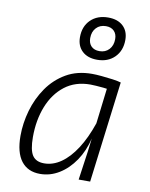

<svg xmlns="http://www.w3.org/2000/svg" viewBox="-94 -928 783 1003"><g transform="rotate(10 297.5 -427.0)"><path d="M392.5 0 414.5 -155 456 -499 459 -524.5 521 -537.5 453.5 0ZM188 6Q123 6 88.2 -39.2Q53.5 -84.5 53.5 -172.5Q53.5 -240 73 -307.8Q92.5 -375.5 131.5 -431.8Q170.5 -488 229 -522Q287.5 -556 366 -556Q387 -556 417.2 -553.2Q447.5 -550.5 476.2 -546.5Q505 -542.5 521 -537.5L501.5 -484.5Q491.5 -487.5 474 -490.2Q456.5 -493 436.2 -495Q416 -497 397.5 -498.2Q379 -499.5 367 -499.5Q287.5 -499.5 232 -456.8Q176.5 -414 147.5 -341Q118.5 -268 118.5 -177.5Q118.5 -109.5 137.2 -80.8Q156 -52 199.5 -52Q246.5 -52 289.2 -81.8Q332 -111.5 368.5 -168Q405 -224.5 432.5 -305L440 -260L423 -224Q407 -156 371.8 -104Q336.5 -52 289 -23Q241.5 6 188 6ZM378.5 -633Q328 -633 299 -660.2Q270 -687.5 270 -734Q270 -791 305.2 -825.8Q340.5 -860.5 398.5 -860.5Q448.5 -860.5 477.2 -833.8Q506 -807 506 -760.5Q506 -703.5 470.8 -668.2Q435.5 -633 378.5 -633ZM382.5 -679.5Q414 -679.5 433.5 -700.5Q453 -721.5 453 -755.5Q453 -782.5 437.5 -798.2Q422 -814 394.5 -814Q362.5 -814 343 -793.2Q323.5 -772.5 323.5 -738.5Q323.5 -711 339.2 -695.2Q355 -679.5 382.5 -679.5Z"/></g></svg>

Font: Spline Sans Mono Light
Style: Italic
Weight: 300
Italic angle: -4°
Monospace: yes
Version: Version 1.004